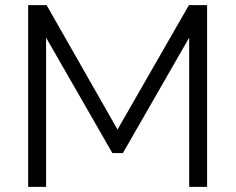

<svg xmlns="http://www.w3.org/2000/svg" viewBox="-20 -730 920 750"><path d="M789 0V-710H718L439 -224L162 -710H90V0H160V-583L419 -132H460L719 -583V0Z"/></svg>

Font: Raleway Reg
Style: Regular
Weight: 400
Designer: Matt McInerney, Pablo Impallari, Rodrigo Fuenzalida
Foundry: Matt McInerney, Pablo Impallari, Rodrigo Fuenzalida
Version: Version 3.00 July 28, 2015